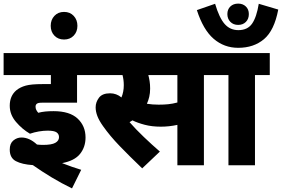

<svg xmlns="http://www.w3.org/2000/svg" viewBox="-20 -916 1562 1064"><path d="M244 -192Q221 -192 195 -187.5Q169 -183 146 -175Q103 -200 68.5 -240.5Q34 -281 34 -330Q34 -385 71 -416Q92 -433 122.5 -441.5Q153 -450 216 -450H262V-500H0V-622H498V-500H407V-347H216Q201 -347 194.5 -345.5Q188 -344 184 -341Q177 -335 177 -325Q177 -315 181 -307Q185 -299 192 -291Q211 -296 231 -298Q251 -300 277 -300Q366 -300 410 -259Q454 -218 454 -154Q454 -101 423.5 -63Q393 -25 324 -12Q380 10 430 25L379 128Q321 100 265.5 66.5Q210 33 162 -1Q102 -5 68 -23Q34 -41 34 -87Q34 -121 54 -137.5Q74 -154 99 -154Q143 -154 185 -115Q202 -113 219 -113Q266 -113 286.5 -124.5Q307 -136 307 -156Q307 -173 293.5 -182.5Q280 -192 244 -192Z M261 -773Q261 -806 281.5 -828Q302 -850 335 -850Q368 -850 388.5 -828Q409 -806 409 -773Q409 -740 388.5 -718.5Q368 -697 335 -697Q302 -697 281.5 -718.5Q261 -740 261 -773Z M1110 -500V0H963V-224Q940 -219 917 -216.5Q894 -214 871 -214Q822 -214 782 -224.5Q742 -235 714 -249Q706 -244 698 -239Q732 -200 777 -157Q822 -114 866 -76L768 17Q697 -51 643 -107Q589 -163 551 -217Q529 -248 519.5 -273Q510 -298 510 -321Q510 -350 528.5 -374.5Q547 -399 590 -399Q625 -399 653 -376Q666 -407 666 -444Q666 -473 659 -500H484V-622H1192V-500ZM859 -336Q889 -336 913 -338.5Q937 -341 963 -348V-500H802Q806 -485 809 -466.5Q812 -448 812 -425Q812 -400 807 -379Q802 -358 794 -341Q825 -336 859 -336Z M1393 -500V0H1246V-500H1178V-622H1475V-500Z M1240 -838Q1240 -864 1256.5 -880Q1273 -896 1300 -896Q1326 -896 1342.5 -880Q1359 -864 1359 -838Q1359 -811 1342.5 -794.5Q1326 -778 1300 -778Q1273 -778 1256.5 -795Q1240 -812 1240 -838ZM1522 -863Q1500 -747 1443 -699Q1386 -651 1300 -651Q1222 -651 1164 -701Q1106 -751 1071 -860L1172 -895Q1195 -817 1225 -783Q1255 -749 1301 -749Q1352 -749 1377 -785Q1402 -821 1414 -895Z"/></svg>

Font: Noto Sans Devanagari UI SemiCondensed ExtraBold
Style: Regular
Weight: 800
Width: 4
Designer: Jelle Bosma - Monotype Design Team
Foundry: Monotype Imaging Inc.
Version: Version 2.004; ttfautohint (v1.8.4.7-5d5b)